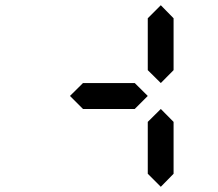

<svg xmlns="http://www.w3.org/2000/svg" viewBox="-20 -821 840 741"><path d="M600.6 -100.1 550.3 -150.4V-350.6L600.6 -400.4L649.9 -350.6V-150.4ZM600.6 -500.5 550.3 -550.3V-750.5L600.6 -800.8L649.9 -750.5V-550.3ZM500 -400.4H300.3L250 -450.7L300.3 -500.5H500L550.3 -450.7Z"/></svg>

Font: E1234
Style: Regular
Weight: 400
Designer: GGBot
Version: Version 1.00;September 7, 2020